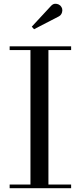

<svg xmlns="http://www.w3.org/2000/svg" viewBox="-20 -995 427 1015"><path d="M31 0V-19.5H141V-730.5H31V-750H356V-730.5H236V-19.5H356V0ZM160 -840.5 148 -854 249 -963Q259 -974 270 -975Q281 -976 290.8 -971Q300.5 -966 305 -957.5Q310 -949.5 309.5 -939.5Q309 -929.5 304.5 -921.2Q300 -913 291.5 -908.5Z"/></svg>

Font: Bodoni Moda SC 11pt
Style: Regular
Weight: 400
Version: Version 2.005